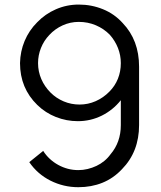

<svg xmlns="http://www.w3.org/2000/svg" viewBox="-20 -784 687 820"><path d="M164.5 -139.5Q176.5 -120.5 192.8 -105.5Q209 -90.5 228.5 -79.8Q248 -69 269.8 -63.2Q291.5 -57.5 314.5 -57.5Q334.5 -57.5 354.2 -62.2Q374 -67 392 -75.5Q410 -84 425.2 -96.5Q440.5 -109 452 -125Q496 -176.5 496 -250V-356Q462.5 -314 414.8 -290.2Q367 -266.5 312.5 -266.5Q264 -266.5 219 -284.2Q174 -302 139.5 -335.5Q65.5 -407.5 65.5 -514.5Q66.5 -564.5 85.2 -609.2Q104 -654 138.5 -688.5Q173 -724.5 219 -744.5Q265 -764.5 316.5 -764.5Q371 -764.5 420 -744.5Q469 -724.5 504 -685.5Q574 -612.5 574 -499V-250Q574 -136 501 -61.5Q464.5 -22.5 417.5 -3.5Q370.5 15.5 314.5 15.5Q251.5 15.5 195.5 -12.5Q140 -40.5 105 -91.5ZM190.5 -634.5Q167.5 -610.5 155 -579.2Q142.5 -548 142.5 -514.5Q142.5 -478.5 156.5 -446.2Q170.5 -414 196 -388.5Q220 -364.5 252 -351Q284 -337.5 320 -337.5Q356 -337.5 388.8 -352Q421.5 -366.5 447 -392.5Q471 -416.5 483.5 -447.5Q496 -478.5 496 -514.5Q496 -548 483.8 -579Q471.5 -610 449 -635.5Q423.5 -661.5 389.5 -676Q355.5 -690.5 316.5 -690.5Q280 -690.5 247.2 -675.5Q214.5 -660.5 190.5 -634.5Z"/></svg>

Font: Russisch Sans
Style: Regular
Weight: 400
Designer: Michael Sharanda (font) & Cristiano Sobral (main changes)
Foundry: Michael Sharanda
Version: Version 2.00;October 25, 2020;FontCreator 13.0.0.2681 64-bit